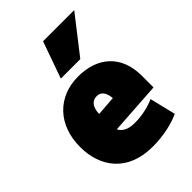

<svg xmlns="http://www.w3.org/2000/svg" viewBox="-247 -954 1094 1094"><g transform="rotate(-45 300.0 -407.5)"><path d="M324 26C418 26 497 5 545 -18L507 -175C466 -156 407 -142 349 -142C295 -142 265 -159 249 -189L566 -210V-305C566 -467 463 -558 306 -558C143 -558 30 -444 30 -265C30 -104 124 26 324 26ZM385 -619 558 -841H307L228 -619ZM302 -404C337 -404 355 -377 359 -331L240 -322C241 -372 262 -404 302 -404Z"/></g></svg>

Font: Repo ExtraBlack
Style: Regular
Weight: 400
Designer: Stefan Peev
Foundry: Context Ltd
Version: Version 001.502